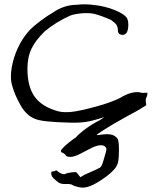

<svg xmlns="http://www.w3.org/2000/svg" viewBox="-20 -605 728 885"><path d="M335 -583Q350.6 -585 367.2 -585Q399.4 -585 435.5 -579.1Q491.2 -569.3 532.2 -547.9Q559.6 -533.2 566.4 -519.5Q572.3 -505.9 571.3 -484.4Q569.3 -447.3 547.9 -444.3Q540 -443.4 532.2 -447.3Q523.4 -452.1 523.4 -464.8Q523.4 -478.5 517.6 -489.3Q511.7 -499 492.2 -512.7Q452.1 -531.2 415 -541Q394.5 -545.9 359.4 -543.9Q324.2 -541 303.7 -533.2Q238.3 -503.9 186.5 -460.9Q142.6 -418 125 -379.9Q106.4 -341.8 106.4 -287.1Q106.4 -205.1 140.6 -158.2Q173.8 -112.3 249 -91.8Q274.4 -85.9 305.7 -88.9Q347.7 -92.8 427.7 -115.2Q488.3 -131.8 531.2 -152.3Q592.8 -190.4 634.8 -176.8Q643.6 -177.7 659.2 -177.7Q659.2 -176.8 659.2 -170.9Q659.2 -163.1 654.3 -154.3Q650.4 -146.5 652.3 -132.8Q652.3 -128.9 654.3 -120.1Q647.5 -116.2 627.9 -103.5Q605.5 -89.8 573.2 -73.2Q542 -55.7 505.9 -35.2Q469.7 -13.7 447.3 1Q424.8 15.6 425.8 17.6Q427.7 18.6 454.1 14.6Q495.1 9.8 511.7 24.4Q522.5 31.2 525.4 43.9Q528.3 56.6 528.3 85.9Q528.3 121.1 524.4 141.6Q520.5 163.1 499 183.6Q477.5 205.1 442.4 227.5Q407.2 251 381.8 256.8Q372.1 259.8 361.3 259.8Q353.5 259.8 343.8 257.8Q324.2 253.9 314.5 248Q306.6 242.2 283.2 243.2Q261.7 244.1 250 236.3Q239.3 228.5 225.6 215.8Q218.8 209 216.8 200.2Q214.8 190.4 216.8 187.5Q219.7 184.6 227.5 184.6Q234.4 184.6 236.3 180.7Q238.3 177.7 247.1 185.5Q254.9 192.4 265.6 196.3Q276.4 200.2 284.2 195.3Q291 191.4 311.5 189.5Q326.2 187.5 330.1 188.5Q333 189.5 339.8 198.2Q343.8 203.1 350.6 211.9Q355.5 209 370.1 200.2Q418 179.7 440.4 168Q449.2 161.1 455.1 140.6Q460.9 121.1 466.8 100.6Q470.7 85.9 470.7 82Q470.7 77.1 464.8 71.3Q459 64.5 444.3 64.5Q426.8 64.5 401.4 77.1Q376 90.8 350.6 103.5Q322.3 118.2 304.7 118.2Q288.1 118.2 284.2 112.3Q281.2 106.4 270.5 99.6Q249 95.7 274.4 72.3Q297.9 49.8 331.1 27.3Q338.9 16.6 366.2 -4.9Q402.3 -32.2 441.4 -51.8Q448.2 -56.6 460.9 -65.4Q408.2 -47.9 375 -43Q342.8 -38.1 293.9 -40Q174.8 -43 142.6 -56.6Q101.6 -72.3 75.2 -119.1Q48.8 -165 36.1 -210Q30.3 -229.5 30.3 -252.9Q30.3 -291 44.9 -338.9Q69.3 -416 120.1 -469.7Q135.7 -485.4 168 -509.8Q201.2 -534.2 223.6 -546.9Q275.4 -583 335 -583Z"/></svg>

Font: Yahfie
Style: Heavy
Weight: 600
Designer: Joe Palazzolo
Foundry: jozolo LLC
Version: Version 001.000